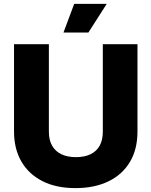

<svg xmlns="http://www.w3.org/2000/svg" viewBox="-20 -956 778 986"><path d="M368 10Q267 10 196.5 -26.5Q126 -63 89 -128Q52 -193 52 -281V-729H231V-280Q231 -237 247.5 -208Q264 -179 295 -164Q326 -149 370 -149Q415 -149 446 -164.5Q477 -180 492.5 -209Q508 -238 508 -280V-729H686V-281Q686 -189 647 -124Q608 -59 536.5 -24.5Q465 10 368 10ZM306 -789 361 -936H528L434 -789Z"/></svg>

Font: Mona Sans ExtraLight ExtraBold
Style: Regular
Weight: 800
Version: Version 2.000